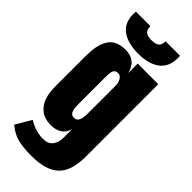

<svg xmlns="http://www.w3.org/2000/svg" viewBox="-335 -999 1175 1175"><g transform="rotate(45 252.0 -411.5)"><path d="M232.4 127Q154.8 127 109.6 114.3Q64.5 101.6 22.5 66.4L81.5 -34.7Q145.5 3.4 209.5 3.4Q250.5 3.4 271.5 -22.5Q292.5 -48.3 292.5 -93.3V-165Q271.5 -89.8 180.7 -89.8Q129.9 -89.8 96.4 -115.2Q63 -140.6 48.8 -181.4Q34.7 -222.2 34.7 -276.9V-540Q34.7 -586.9 41.5 -621.6Q48.3 -656.2 64.5 -684.1Q80.6 -711.9 109.6 -726.1Q138.7 -740.2 180.7 -740.2Q272.5 -740.2 292.5 -649.9V-732.4H470.7V-104.5Q470.7 19 413.8 73Q356.9 127 232.4 127ZM251.5 -221.7Q292.5 -221.7 292.5 -295.9V-544.9Q292.5 -567.4 280.5 -587.2Q268.6 -606.9 249.5 -606.9Q226.6 -606.9 219 -590.6Q211.4 -574.2 211.4 -544.9V-295.9Q211.4 -280.3 212.6 -269Q213.9 -257.8 217.8 -246.1Q221.7 -234.4 230.2 -228Q238.8 -221.7 251.5 -221.7ZM250 -777.3Q160.6 -777.3 109.6 -814.9Q58.6 -852.5 58.6 -929.2Q58.6 -939.5 60.1 -949.7H185.1Q185.1 -920.4 199.7 -906.7Q214.4 -893.1 251 -893.1Q287.6 -893.1 302.2 -906.7Q316.9 -920.4 316.9 -949.7H441.9Q442.9 -937 442.9 -932.6Q442.9 -853.5 392.1 -815.4Q341.3 -777.3 250 -777.3Z"/></g></svg>

Font: Anton
Style: Regular
Weight: 400
Designer: Vernon Adams, Tural Alisoy
Foundry: Vernon Adams
Version: Version 2.300